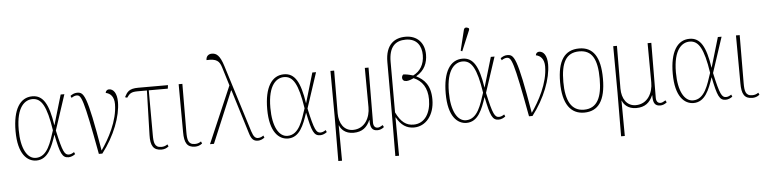

<svg xmlns="http://www.w3.org/2000/svg" viewBox="-55 -1106 6567 1647"><g transform="rotate(-5 3228.5 -282.5)"><path d="M221 10C320 10 359 -94 393 -196H394C427 -32 444 6 498 6C519 6 541 -4 556 -16L548 -34C535 -25 519 -17 503 -17C467 -17 450 -42 409 -232L509 -536H477L401 -279H400C372 -463 326 -542 233 -542C127 -542 64 -443 64 -256C64 -57 143 10 221 10ZM218 -13C145 -13 92 -102 92 -265C92 -467 170 -518 232 -518C309 -518 352 -447 384 -236C351 -138 319 -13 218 -13Z M759 0H789C898 -141 961 -307 961 -429C961 -507 931 -544 893 -544C878 -544 865 -533 863 -516C903 -508 934 -478 934 -414C934 -270 849 -118 785 -27C702 -518 677 -539 617 -539C595 -539 574 -528 560 -517L568 -499C583 -510 599 -516 612 -516C653 -516 669 -488 759 0Z M1298 10C1319 10 1341 4 1360 -12L1352 -30C1332 -16 1316 -13 1298 -13C1239 -13 1234 -58 1234 -122L1233 -506H1397L1401 -536H1145C1064 -536 1048 -508 1025 -465L1043 -459C1068 -494 1082 -506 1139 -506H1217L1206 -123C1203 -31 1229 10 1298 10Z M1587 10C1608 10 1630 4 1649 -12L1641 -30C1621 -16 1605 -13 1587 -13C1528 -13 1523 -58 1523 -122L1525 -536H1493L1495 -123C1495 -31 1518 10 1587 10Z M1716 0H1750L1936 -443H1940L2056 -67C2072 -13 2091 6 2129 6C2147 6 2170 -2 2186 -16L2178 -34C2168 -26 2152 -17 2132 -17C2110 -17 2094 -29 2078 -79L1897 -658C1868 -751 1838 -772 1799 -772C1768 -772 1749 -752 1749 -721C1838 -726 1860 -701 1877 -647L1926 -488Z M2388 10C2487 10 2526 -94 2560 -196H2561C2594 -32 2611 6 2665 6C2686 6 2708 -4 2723 -16L2715 -34C2702 -25 2686 -17 2670 -17C2634 -17 2617 -42 2576 -232L2676 -536H2644L2568 -279H2567C2539 -463 2493 -542 2400 -542C2294 -542 2231 -443 2231 -256C2231 -57 2310 10 2388 10ZM2385 -13C2312 -13 2259 -102 2259 -265C2259 -467 2337 -518 2399 -518C2476 -518 2519 -447 2551 -236C2518 -138 2486 -13 2385 -13Z M2800 240H2832L2830 -64H2832C2844 -32 2879 10 2951 10C3027 10 3068 -26 3095 -87H3097C3095 -19 3114 6 3158 6C3177 6 3197 -1 3215 -16L3206 -34C3187 -22 3174 -16 3162 -16C3138 -16 3125 -33 3125 -63L3128 -536H3096L3098 -198C3099 -110 3052 -15 2949 -15C2872 -15 2830 -82 2830 -168L2832 -536H2800L2802 -136Z M3291 240H3323L3321 -90H3323C3361 -21 3409 10 3472 10C3573 10 3650 -80 3650 -216C3650 -341 3594 -392 3530 -425V-427C3603 -468 3629 -535 3629 -605C3629 -707 3565 -772 3467 -772C3372 -772 3293 -720 3293 -569V-133ZM3471 -15C3408 -15 3363 -47 3321 -133V-569C3321 -698 3378 -747 3466 -747C3564 -747 3601 -680 3601 -602C3601 -522 3565 -465 3504 -435C3472 -445 3436 -452 3419 -451C3409 -442 3407 -431 3407 -424C3407 -403 3422 -392 3444 -393C3462 -393 3490 -404 3505 -412C3577 -382 3621 -319 3621 -219C3621 -105 3569 -15 3471 -15Z M3941 -605 4016 -784V-796C3999 -808 3977 -811 3971 -787L3928 -611ZM3925 10C4024 10 4063 -94 4097 -196H4098C4131 -32 4148 6 4202 6C4223 6 4245 -4 4260 -16L4252 -34C4239 -25 4223 -17 4207 -17C4171 -17 4154 -42 4113 -232L4213 -536H4181L4105 -279H4104C4076 -463 4030 -542 3937 -542C3831 -542 3768 -443 3768 -256C3768 -57 3847 10 3925 10ZM3922 -13C3849 -13 3796 -102 3796 -265C3796 -467 3874 -518 3936 -518C4013 -518 4056 -447 4088 -236C4055 -138 4023 -13 3922 -13Z M4463 0H4493C4602 -141 4665 -307 4665 -429C4665 -507 4635 -544 4597 -544C4582 -544 4569 -533 4567 -516C4607 -508 4638 -478 4638 -414C4638 -270 4553 -118 4489 -27C4406 -518 4381 -539 4321 -539C4299 -539 4278 -528 4264 -517L4272 -499C4287 -510 4303 -516 4316 -516C4357 -516 4373 -488 4463 0Z M4938 10C5059 10 5123 -77 5123 -267C5123 -455 5061 -542 4942 -542C4816 -542 4754 -453 4754 -267C4754 -78 4823 10 4938 10ZM4938 -15C4830 -15 4782 -106 4782 -267C4782 -433 4826 -517 4941 -517C5050 -517 5095 -437 5095 -267C5095 -111 5054 -15 4938 -15Z M5235 240H5267L5265 -64H5267C5279 -32 5314 10 5386 10C5462 10 5503 -26 5530 -87H5532C5530 -19 5549 6 5593 6C5612 6 5632 -1 5650 -16L5641 -34C5622 -22 5609 -16 5597 -16C5573 -16 5560 -33 5560 -63L5563 -536H5531L5533 -198C5534 -110 5487 -15 5384 -15C5307 -15 5265 -82 5265 -168L5267 -536H5235L5237 -136Z M5880 10C5979 10 6018 -94 6052 -196H6053C6086 -32 6103 6 6157 6C6178 6 6200 -4 6215 -16L6207 -34C6194 -25 6178 -17 6162 -17C6126 -17 6109 -42 6068 -232L6168 -536H6136L6060 -279H6059C6031 -463 5985 -542 5892 -542C5786 -542 5723 -443 5723 -256C5723 -57 5802 10 5880 10ZM5877 -13C5804 -13 5751 -102 5751 -265C5751 -467 5829 -518 5891 -518C5968 -518 6011 -447 6043 -236C6010 -138 5978 -13 5877 -13Z M6386 10C6407 10 6429 4 6448 -12L6440 -30C6420 -16 6404 -13 6386 -13C6327 -13 6322 -58 6322 -122L6324 -536H6292L6294 -123C6294 -31 6317 10 6386 10Z"/></g></svg>

Font: Noto Serif SemiCondensed Thin
Style: Regular
Weight: 100
Width: 4
Designer: Monotype Design Team
Foundry: Monotype Imaging Inc.
Version: Version 2.015